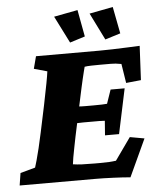

<svg xmlns="http://www.w3.org/2000/svg" viewBox="-67 -810 710 864"><g transform="rotate(-5 288.0 -378.5)"><path d="M487.3 6.8Q457 3.9 410.6 2Q364.3 0 327.1 0H-12.7L-3.9 -55.7L63.5 -74.2Q66.4 -83 72.8 -105.5Q79.1 -127.9 86.9 -160.2Q94.7 -192.4 102.5 -229.5L127.9 -349.6Q139.6 -407.2 147 -445.8Q154.3 -484.4 156.2 -501L96.7 -517.6L111.3 -573.2H397.5Q421.9 -573.2 456.5 -574.2Q491.2 -575.2 525.4 -576.7Q559.6 -578.1 580.1 -579.1L572.3 -424.8L504.9 -418L491.2 -504.9Q475.6 -507.8 465.3 -508.8Q455.1 -509.8 443.4 -509.8H392.6Q374 -509.8 355 -509.3Q335.9 -508.8 325.2 -506.8Q323.2 -500 319.8 -485.8Q316.4 -471.7 312 -453.6Q307.6 -435.5 303.7 -417Q299.8 -398.4 295.9 -380.9L256.8 -197.3Q252 -172.9 247.1 -148.4Q242.2 -124 238.8 -104.5Q235.4 -85 234.4 -74.2Q253.9 -71.3 274.9 -70.3Q295.9 -69.3 332 -69.3H357.4Q383.8 -69.3 398.4 -70.3Q413.1 -71.3 428.7 -73.2L500 -173.8L565.4 -162.1ZM389.6 -191.4 394.5 -256.8Q385.7 -257.8 370.1 -257.8Q354.5 -257.8 333 -257.8H296.9Q277.3 -257.8 262.2 -256.8Q247.1 -255.9 243.2 -254.9L259.8 -334Q263.7 -333 278.3 -331.5Q293 -330.1 312.5 -330.1H349.6Q370.1 -330.1 387.2 -330.6Q404.3 -331.1 411.1 -332L432.6 -394.5H496.1L453.1 -191.4ZM428.7 -621.1 368.2 -743.2 474.6 -763.7 498 -642.6ZM269.5 -621.1 208 -743.2 315.4 -763.7 337.9 -642.6Z"/></g></svg>

Font: Crimson Pro Black
Style: Italic
Weight: 900
Italic angle: -12°
Designer: Jacques Le Bailly
Foundry: Baron von Fonthausen
Version: Version 1.003